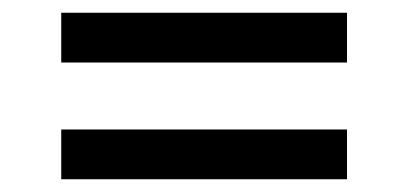

<svg xmlns="http://www.w3.org/2000/svg" viewBox="-20 -486 640 301"><path d="M76 -466V-388H524V-466ZM76 -205H524V-283H76Z"/></svg>

Font: LT Wave Mono
Style: Regular
Weight: 400
Designer: Daniel Lyons
Version: Version 2.5 (Glyphs App)